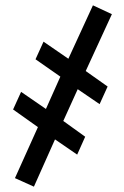

<svg xmlns="http://www.w3.org/2000/svg" viewBox="-20 -487 466 719"><path d="M36 180 122 -11 29 -77 59 -143 152 -79 206 -200 113 -265 143 -331 236 -267 328 -467 399 -434 301 -221 383 -163 353 -97 271 -153 217 -34 299 25 269 92 186 35 107 212Z"/></svg>

Font: Pochaevsk
Style: Regular
Weight: 400
Version: Version 1.210; ttfautohint (v1.8.4.7-5d5b)